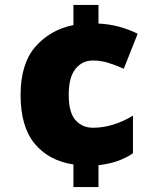

<svg xmlns="http://www.w3.org/2000/svg" viewBox="-20 -744 626 774"><path d="M377 -649Q421 -647 461 -636Q501 -625 535 -608L479 -467Q445 -482 415.5 -491Q386 -500 354 -500Q311 -500 284 -466Q257 -432 257 -362Q257 -290 284.5 -259.5Q312 -229 355 -229Q396 -229 437.5 -242Q479 -255 516 -278V-126Q488 -107 454 -95Q420 -83 377 -78V10H276V-81Q177 -96 120 -164.5Q63 -233 63 -361Q63 -487 122.5 -555.5Q182 -624 276 -643V-724H377Z"/></svg>

Font: Noto Kufi Arabic Black
Style: Regular
Weight: 900
Designer: Monotype Design Team, David Williams, Khaled Hosny
Foundry: Google LLC
Version: Version 2.109; ttfautohint (v1.8.4.7-5d5b)